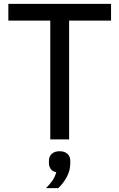

<svg xmlns="http://www.w3.org/2000/svg" viewBox="-20 -718 615 989"><path d="M336 -612V0H239V-612H23V-698H552V-612ZM287 61Q313 61 327.5 74.5Q342 88 342 111V123Q342 161 323.5 194.5Q305 228 280 251H217Q238 230 250.5 211.5Q263 193 270 169Q250 165 241 152Q232 139 232 121V111Q232 88 246.5 74.5Q261 61 287 61Z"/></svg>

Font: IBM Plex Sans Text
Style: Regular
Weight: 450
Designer: Mike Abbink, Paul van der Laan, Pieter van Rosmalen
Foundry: Bold Monday
Version: Version 3.005